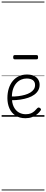

<svg xmlns="http://www.w3.org/2000/svg" viewBox="-20 -1435 566 2360"><path d="M293 18Q219 18 169.5 -15Q120 -48 95.5 -104Q71 -160 71 -229Q71 -294 88 -347.5Q105 -401 136.5 -439.5Q168 -478 212 -498.5Q256 -519 311 -519Q365 -519 399 -502Q433 -485 450 -456.5Q467 -428 467 -393Q467 -355 450 -324.5Q433 -294 402 -271.5Q371 -249 328 -234Q285 -219 232 -211Q179 -203 120 -203V-249Q165 -248 207.5 -253.5Q250 -259 287 -269.5Q324 -280 352 -297Q380 -314 395.5 -337Q411 -360 411 -390Q411 -430 383.5 -450Q356 -470 307 -470Q272 -470 239.5 -456Q207 -442 181.5 -413.5Q156 -385 141 -342Q126 -299 126 -240Q126 -168 149 -122Q172 -76 210.5 -53.5Q249 -31 296 -31Q335 -31 360.5 -42Q386 -53 404.5 -70Q423 -87 439 -106Q448 -114 455.5 -113.5Q463 -113 472 -107Q480 -101 483 -93Q486 -85 479 -77Q463 -53 436.5 -31Q410 -9 374 4.5Q338 18 293 18ZM161 -706Q150 -706 146 -712.5Q142 -719 142 -731Q142 -744 146 -751Q150 -758 161 -758H429Q441 -758 444.5 -751Q448 -744 448 -731Q448 -719 444.5 -712.5Q441 -706 429 -706ZM0 895H526V905H0ZM0 -20H526V0H0ZM0 -505H526V-500H0ZM0 -1415H526V-1405H0Z"/></svg>

Font: Playwrite BE WAL Guides
Style: Regular
Weight: 400
Designer: Veronika Burian, José Scaglione
Foundry: TypeTogether
Version: Version 1.003